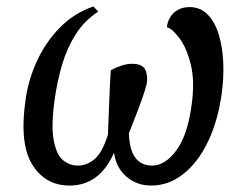

<svg xmlns="http://www.w3.org/2000/svg" viewBox="-20 -566 753 596"><path d="M59 -254Q67 -315 93.5 -374Q120 -433 164.5 -479Q209 -525 270 -546L285 -530Q242 -502 215 -459.5Q188 -417 173 -366Q158 -315 150 -260Q138 -174 147 -129Q156 -84 176.5 -68Q197 -52 222 -52Q250 -52 274 -72.5Q298 -93 315 -148Q317 -194 319 -249.5Q321 -305 324 -348Q338 -356 356 -362Q374 -368 390 -368Q423 -368 431.5 -348.5Q440 -329 435 -304Q430 -284 419 -253.5Q408 -223 396.5 -194Q385 -165 380 -152Q382 -100 400.5 -76Q419 -52 452 -52Q493 -52 528 -100Q563 -148 575 -242Q585 -313 572.5 -364.5Q560 -416 538 -446Q516 -476 498 -482Q502 -511 521 -527.5Q540 -544 568 -544Q602 -544 624.5 -521Q647 -498 659 -459Q671 -420 673 -372Q675 -324 668 -274Q656 -189 625 -125Q594 -61 548.5 -25.5Q503 10 450 10Q404 10 372 -18Q340 -46 334 -92Q289 10 196 10Q121 10 80.5 -54.5Q40 -119 59 -254Z"/></svg>

Font: Noto Serif Condensed
Style: Italic
Weight: 400
Width: 3
Italic angle: -12°
Designer: Monotype Design Team
Foundry: Monotype Imaging Inc.
Version: Version 2.014; ttfautohint (v1.8.4.7-5d5b)